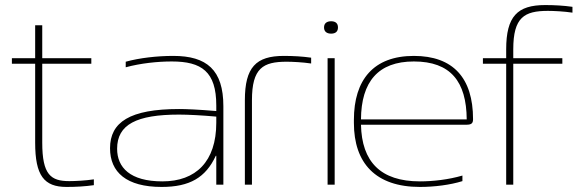

<svg xmlns="http://www.w3.org/2000/svg" viewBox="-20 -730 2283 759"><path d="M254 -14C181 -14 147 -39 147 -166V-478H341V-500H147V-630H119V-500H27V-478H119V-166C119 -36 154 9 243 9C280 9 316 7 351 2V-21C318 -16 277 -14 254 -14Z M665 -509C601 -509 531 -501 477 -486V-464C536 -480 603 -487 659 -487C777 -487 835 -447 835 -313V-291C765 -297 716 -299 688 -299C493 -299 415 -247 415 -144C415 -49 480 9 619 9C730 9 793 -28 833 -114H835V0H863V-310C863 -454 797 -509 665 -509ZM443 -142C443 -238 520 -277 688 -277C723 -277 781 -274 835 -269V-245C835 -91 754 -13 622 -13C494 -13 443 -68 443 -142Z M1113 -486C1136 -486 1177 -484 1210 -479V-502C1175 -507 1139 -509 1102 -509C992 -509 948 -464 948 -334V0H976V-334C976 -461 1020 -486 1113 -486Z M1275 -500V0H1303V-500ZM1261 -621C1261 -606 1271 -597 1289 -597C1307 -597 1316 -606 1316 -621V-622C1316 -637 1307 -646 1289 -646C1271 -646 1261 -637 1261 -622Z M1850 -259C1850 -422 1771 -509 1616 -509C1457 -509 1379 -415 1379 -256V-244C1379 -85 1465 9 1640 9C1697 9 1760 1 1808 -14V-36C1753 -20 1692 -13 1640 -13C1484 -13 1410 -91 1407 -237H1825C1846 -237 1850 -245 1850 -259ZM1407 -258C1408 -407 1475 -487 1616 -487C1761 -487 1824 -408 1825 -258Z M2146 -687C2169 -687 2210 -685 2243 -680V-703C2208 -708 2172 -710 2135 -710C2025 -710 1981 -665 1981 -535V-500H1889V-478H1981V0H2009V-478H2203V-500H2009V-535C2009 -662 2053 -687 2146 -687Z"/></svg>

Font: LT Wave Thin
Style: Regular
Weight: 100
Designer: Daniel Lyons
Version: Version 2.5 (Glyphs App)